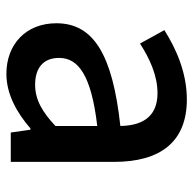

<svg xmlns="http://www.w3.org/2000/svg" viewBox="-22 -582 618 615"><g transform="rotate(90 287.5 -275.0)"><path d="M217 14C283 14 342 -20 392 -63H396L405 0H499V-331C499 -478 436 -564 299 -564C211 -564 134 -528 77 -492L120 -414C167 -444 221 -470 279 -470C360 -470 383 -414 384 -351C155 -326 55 -265 55 -146C55 -49 122 14 217 14ZM252 -78C203 -78 166 -100 166 -155C166 -216 221 -258 384 -277V-143C339 -101 300 -78 252 -78Z"/></g></svg>

Font: Noto Sans CJK TC Medium
Style: Regular
Weight: 500
Designer: Ryoko NISHIZUKA 西塚涼子 (kana, bopomofo & ideographs); Paul D. Hunt (Latin, Greek & Cyrillic); Sandoll Communications 산돌커뮤니
Foundry: Adobe
Version: Version 2.004;hotconv 1.0.118;makeotfexe 2.5.65603